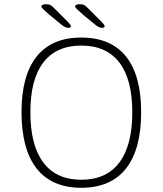

<svg xmlns="http://www.w3.org/2000/svg" viewBox="-20 -884 771 910"><path d="M365 6Q226 6 154 -85Q82 -176 82 -352Q82 -527 154 -616.5Q226 -706 365 -706Q505 -706 577 -616.5Q649 -527 649 -352Q649 -176 577 -85Q505 6 365 6ZM365 -32Q484 -32 545.5 -113.5Q607 -195 607 -352Q607 -508 545.5 -588Q484 -668 365 -668Q247 -668 185.5 -588Q124 -508 124 -352Q124 -195 185.5 -113.5Q247 -32 365 -32ZM304 -752Q296 -752 287 -756.5Q278 -761 264 -773L214 -814Q195 -831 185.5 -840Q176 -849 176 -853Q176 -858 181.5 -861Q187 -864 197 -864Q212 -864 220 -859.5Q228 -855 241 -841L298 -784Q304 -778 310 -771Q316 -764 316 -760Q316 -756 312.5 -754Q309 -752 304 -752ZM464 -752Q456 -752 447 -756.5Q438 -761 424 -773L374 -814Q355 -831 345.5 -840Q336 -849 336 -853Q336 -858 341.5 -861Q347 -864 357 -864Q372 -864 380 -859.5Q388 -855 401 -841L458 -784Q464 -778 470 -771Q476 -764 476 -760Q476 -756 472.5 -754Q469 -752 464 -752Z"/></svg>

Font: Asap Thin
Style: Regular
Weight: 250
Designer: Pablo Cosgaya
Foundry: Omnibus-Type
Version: Version 3.001